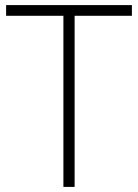

<svg xmlns="http://www.w3.org/2000/svg" viewBox="-20 -734 543 754"><path d="M229 0H273V-672H498V-714H4V-672H229Z"/></svg>

Font: Kathrein 35 Thin
Style: Regular
Weight: 250
Designer: Lazydogs Typefoundry, based on Open Sans by Ascender Corporation
Foundry: Lazydogs Typefoundry
Version: Version 1.003;PS 001.003;hotconv 1.0.88;makeotf.lib2.5.64775